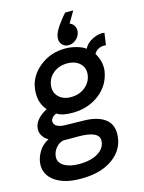

<svg xmlns="http://www.w3.org/2000/svg" viewBox="-186 -854 887 1184"><g transform="rotate(-15 258.0 -262.5)"><path d="M359 -697Q378 -690 387.5 -673Q397 -656 394 -635Q390 -608 368 -589Q346 -570 319 -570Q293 -570 277.5 -589Q262 -608 266 -635Q269 -662 296.5 -702Q324 -742 350 -770H402ZM188 245Q80 247 18.5 205Q-43 163 -40 95Q-38 56 -15 17Q8 -22 49 -42Q27 -53 12.5 -76Q-2 -99 2 -127Q10 -184 86 -224Q37 -279 49 -366Q60 -445 129.5 -500.5Q199 -556 293 -556Q327 -556 363.5 -546Q400 -536 421 -520Q437 -554 478 -573.5Q519 -593 552 -587Q543 -521 541 -510Q519 -514 497.5 -505Q476 -496 465 -475Q499 -419 492 -361Q479 -273 409 -218Q339 -163 241 -161Q168 -160 136 -183Q118 -176 108 -163Q98 -150 100 -137Q106 -99 179 -99L287 -97Q372 -96 420 -63Q468 -30 467 36Q465 129 389 186.5Q313 244 188 245ZM385 -362Q391 -407 361.5 -435.5Q332 -464 280 -464Q229 -464 192.5 -435Q156 -406 150 -361Q143 -316 172 -286.5Q201 -257 251 -257Q304 -257 341 -286.5Q378 -316 385 -362ZM362 51Q365 -11 230 -11H133Q106 -4 87.5 18.5Q69 41 65 68Q59 109 95.5 132Q132 155 192 155Q269 155 315 126Q361 97 362 51Z"/></g></svg>

Font: Oakes Grotesk Medium
Style: Italic
Weight: 500
Italic angle: -8°
Designer: Samuel Oakes
Foundry: Samuel Oakes
Version: Version 1.000;PS 001.000;hotconv 1.0.88;makeotf.lib2.5.64775